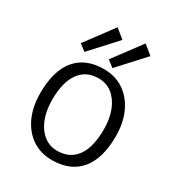

<svg xmlns="http://www.w3.org/2000/svg" viewBox="-197 -958 1015 1098"><g transform="rotate(30 310.5 -409.0)"><path d="M310 14Q236 14 180 -23.5Q124 -61 93 -128.5Q62 -196 62 -286Q62 -432 125.5 -509Q189 -586 310 -586Q385 -586 441 -548.5Q497 -511 528.5 -443.5Q560 -376 560 -286Q560 -140 496 -63Q432 14 310 14ZM310 -47Q393 -47 437 -108Q481 -169 481 -286Q481 -358 459.5 -411.5Q438 -465 400 -495Q362 -525 310 -525Q228 -525 184 -463.5Q140 -402 140 -286Q140 -215 161.5 -161Q183 -107 221.5 -77Q260 -47 310 -47ZM348 -615 305 -648 442 -832 502 -783ZM163 -615 120 -648 257 -832 317 -783Z"/></g></svg>

Font: Fauna One
Style: Regular
Weight: 400
Designer: Eduardo Rodriguez Tunni
Foundry: Eduardo Rodriguez Tunni
Version: Version 2.001; ttfautohint (v1.8.4.7-5d5b);gftools[0.9.23]